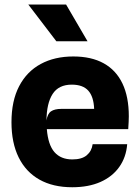

<svg xmlns="http://www.w3.org/2000/svg" viewBox="-20 -800 601 828"><path d="M291.5 7.5Q208.5 7.5 150 -25.5Q91.5 -58.5 60.5 -121.2Q29.5 -184 29.5 -273Q29.5 -365 62.5 -428.2Q95.5 -491.5 155.5 -524Q215.5 -556.5 296 -556.5Q374 -556.5 427.2 -527Q480.5 -497.5 508 -440Q535.5 -382.5 535.5 -298.5Q535.5 -288 534.8 -274.2Q534 -260.5 533 -243H182Q187.5 -175 215 -143.8Q242.5 -112.5 292 -112.5Q333 -112.5 354.2 -130.5Q375.5 -148.5 379.5 -178H528.5Q524 -121.5 494.2 -79.8Q464.5 -38 413 -15.2Q361.5 7.5 291.5 7.5ZM245.5 -330.5H386Q384 -383 360.8 -409Q337.5 -435 289.5 -435Q233 -435 207 -394.8Q181 -354.5 180.5 -280.5Q184.5 -309 200 -319.8Q215.5 -330.5 245.5 -330.5ZM223 -622 102 -780.5H265L357.5 -622Z"/></svg>

Font: Spline Sans
Style: Regular
Weight: 400
Designer: Eben Sorkin, Mirko Velimirovic
Foundry: Sorkin Type
Version: Version 1.001